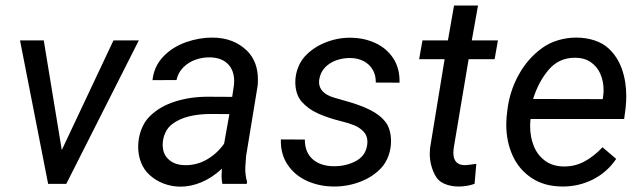

<svg xmlns="http://www.w3.org/2000/svg" viewBox="-20 -677 2362 707"><path d="M491.2 -528.3 224.1 0H157.2L53.7 -528.3H141.1L207.5 -124.5L397.9 -528.3Z M798.8 0Q795.9 -14.2 795.9 -27.8L796.9 -55.7Q760.7 -22 721.7 -5.9Q682.6 10.3 645 10.3Q612.3 10.3 582.8 -1Q553.2 -12.2 530.8 -32.7Q509.8 -51.8 499.3 -78.9Q488.8 -106 488.8 -136.2Q488.8 -168.9 500 -199Q511.2 -229 531.7 -249Q568.8 -285.6 625 -303.2Q681.2 -320.8 743.2 -320.8L835 -320.3L841.3 -362.8Q842.3 -373.5 842.3 -377.9Q842.3 -418 819.1 -441.4Q795.9 -464.8 753.4 -465.8Q725.1 -466.3 699 -456.8Q672.9 -447.3 654.3 -428.2Q635.7 -409.2 629.9 -382.3L541.5 -381.8Q546.9 -432.1 580.6 -468Q614.3 -503.9 666 -522Q713.4 -538.6 761.2 -538.6Q839.8 -538.6 889.6 -490.2Q929.7 -450.2 929.7 -384.8Q929.7 -369.1 928.7 -361.3L886.2 -102.5L883.3 -61.5Q882.3 -33.2 889.6 -8.3L888.7 0ZM805.2 -147.9 824.7 -256.8 757.8 -257.3Q663.1 -257.3 614.3 -220.2Q597.7 -208 588.4 -187.3Q579.1 -166.5 579.1 -144.5Q579.1 -111.3 598.1 -92.8Q620.6 -68.8 664.1 -68.8Q706.1 -68.8 742.9 -90.3Q779.8 -111.8 805.2 -147.9Z M1333 -154.3Q1333 -177.7 1318.4 -192.9Q1303.7 -208 1282.7 -216.3Q1261.7 -224.6 1231.4 -231.9Q1186.5 -243.2 1150.4 -259.5Q1114.3 -275.9 1090.8 -302.7Q1079.1 -315.9 1073.2 -334.7Q1067.4 -353.5 1067.4 -374.5Q1067.4 -399.9 1076.2 -424.6Q1085 -449.2 1101.6 -468.3Q1131.8 -501.5 1176.5 -519.8Q1221.2 -538.1 1268.1 -538.1Q1319.8 -538.1 1362.1 -518.6Q1404.3 -499 1428.5 -461.7Q1452.6 -424.3 1451.2 -372.6L1363.8 -373Q1364.3 -400.4 1352.1 -420.9Q1339.8 -441.4 1318.1 -452.4Q1296.4 -463.4 1268.6 -463.4Q1241.7 -463.4 1217.3 -454.6Q1192.9 -445.8 1176 -427.7Q1159.2 -409.7 1155.3 -382.8Q1154.8 -379.9 1154.8 -375Q1154.8 -334 1210.4 -317.4L1248 -306.6Q1305.2 -291 1342.8 -272.2Q1380.4 -253.4 1400.9 -226.1Q1410.2 -213.4 1415 -195.6Q1419.9 -177.7 1419.9 -157.2Q1419.9 -130.4 1410.9 -104.5Q1401.9 -78.6 1384.3 -59.1Q1353.5 -25.9 1307.4 -8.1Q1261.2 9.8 1210.9 9.8Q1156.7 9.8 1111.3 -10.5Q1065.9 -30.8 1039.3 -70.1Q1012.7 -109.4 1014.2 -163.6L1102.5 -163.1Q1102.5 -115.7 1131.8 -90.3Q1161.1 -64.9 1210 -64.9Q1254.9 -64.9 1290.5 -84Q1326.2 -103 1332 -143.1Q1333 -150.9 1333 -154.3Z M1727.5 0Q1699.2 9.8 1668.5 9.8Q1639.6 9.8 1616 -0.5Q1592.3 -10.7 1580.6 -34.7Q1562.5 -70.8 1562.5 -111.8Q1562.5 -117.7 1563.5 -131.3L1617.2 -459H1523.4L1535.6 -528.3H1629.4L1651.9 -656.7H1740.2L1717.3 -528.3H1813.5L1801.3 -459H1705.6L1650.4 -129.9Q1649.4 -119.1 1649.4 -114.7Q1649.4 -69.3 1691.4 -68.8Q1699.7 -68.8 1733.9 -73.7Z M2249 -91.8Q2215.3 -42.5 2163.8 -16.4Q2112.3 9.8 2051.8 9.8Q1985.4 9.8 1938.5 -21Q1891.6 -51.8 1867.9 -103.5Q1844.2 -155.3 1844.2 -218.8Q1844.2 -226.6 1845.2 -244.1L1848.1 -270Q1856 -339.4 1889.6 -400.9Q1923.3 -462.4 1977.5 -501Q2003.4 -519.5 2035.9 -529.1Q2068.4 -538.6 2102.1 -538.6Q2137.7 -538.6 2168.9 -528.3Q2200.2 -518.1 2221.2 -498.5Q2253.9 -468.3 2270 -422.9Q2286.1 -377.4 2286.1 -323.2Q2286.1 -303.7 2283.7 -279.3L2278.3 -238.8H1933.6Q1932.1 -225.6 1932.1 -212.4Q1932.1 -172.4 1945.8 -138.7Q1959.5 -105 1987.8 -84.5Q2016.1 -64 2058.1 -64Q2098.1 -64 2132.8 -82.8Q2167.5 -101.6 2198.7 -134.8ZM1942.9 -312.5 2199.2 -312 2200.7 -319.8Q2202.6 -336.4 2202.6 -345.2Q2202.6 -377.4 2190.9 -404.5Q2179.2 -431.6 2155.5 -448Q2131.8 -464.4 2097.2 -464.4Q2038.6 -464.4 2001 -420.9Q1963.4 -377.4 1942.9 -312.5Z"/></svg>

Font: Mardoto
Style: Italic
Weight: 400
Italic angle: -12°
Designer: Christian Robertson, Vahan Hovhannisyan
Foundry: Google
Version: Version 1.000